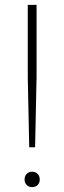

<svg xmlns="http://www.w3.org/2000/svg" viewBox="-20 -760 263 785"><path d="M99.5 -158 93.5 -445V-740H129.5V-445L123.5 -158ZM111.5 5Q98 5 89.2 -3.5Q80.5 -12 80.5 -26Q80.5 -40.5 89.2 -49.2Q98 -58 111.5 -58Q125 -58 133.8 -49.2Q142.5 -40.5 142.5 -26Q142.5 -12 133.8 -3.5Q125 5 111.5 5Z"/></svg>

Font: Encode Sans SC Thin
Style: Regular
Weight: 250
Designer: Multiple Designers
Foundry: Impallari Type
Version: Version 3.002